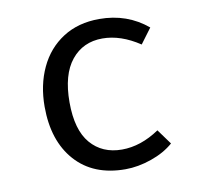

<svg xmlns="http://www.w3.org/2000/svg" viewBox="-66 -609 733 691"><g transform="rotate(-10 300.0 -263.5)"><path d="M476 -107 516 -52Q483 -23 434 -6Q385 11 339 11Q222 11 156.5 -62.5Q91 -136 91 -261Q91 -340 120.5 -403Q150 -466 206 -502Q262 -538 339 -538Q441 -538 515 -476L474 -421Q405 -467 338 -467Q267 -467 224.5 -414.5Q182 -362 182 -261Q182 -160 224.5 -110.5Q267 -61 339 -61Q408 -61 476 -107Z"/></g></svg>

Font: FiraDG Mono
Style: Regular
Weight: 400
Designer: Carrois Corporate & Edenspiekermann AG
Foundry: Carrois Corporate GbR & Edenspiekermann AG
Version: Version 3.206